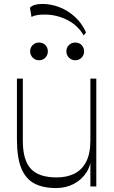

<svg xmlns="http://www.w3.org/2000/svg" viewBox="-20 -947 581 975"><path d="M265 8Q198 8 154 -15.5Q110 -39 88 -93Q66 -147 66 -240V-548H96V-231Q96 -134 136.5 -90Q177 -46 268 -46Q318 -46 356.5 -64.5Q395 -83 417 -124.5Q439 -166 439 -234L444 -164Q444 -111 419.5 -72.5Q395 -34 354.5 -13Q314 8 265 8ZM439 0V-548H469V0ZM178 -641Q159 -641 146 -654.5Q133 -668 133 -686Q133 -705 146 -718Q159 -731 178 -731Q198 -731 210.5 -718Q223 -705 223 -686Q223 -668 210.5 -654.5Q198 -641 178 -641ZM362 -641Q343 -641 330 -654.5Q317 -668 317 -686Q317 -705 330 -718Q343 -731 362 -731Q382 -731 394.5 -718Q407 -705 407 -686Q407 -668 394.5 -654.5Q382 -641 362 -641ZM405 -767Q375 -819 321 -846Q267 -873 207 -873Q186 -873 169.5 -870.5Q153 -868 140 -861L132 -908Q151 -927 194 -927Q240 -927 283 -910Q326 -893 361 -861Q396 -829 417 -782Z"/></svg>

Font: Savate ExtraLight
Style: Regular
Weight: 200
Designer: Max Esnée
Foundry: Plomb Type
Version: Version 2.000